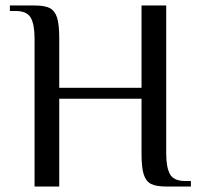

<svg xmlns="http://www.w3.org/2000/svg" viewBox="-20 -680 733 700"><path d="M106 -540Q106 -591 92 -615.5Q78 -640 36 -640H16V-660H106Q143 -660 161.5 -650.5Q180 -641 188 -616Q196 -591 196 -540V-360H496V-660H586V-120Q586 -69 600 -44.5Q614 -20 656 -20H676V0H586Q549 0 530.5 -9.5Q512 -19 504 -44Q496 -69 496 -120V-320H196V0H106Z"/></svg>

Font: El Messiri
Style: Regular
Weight: 400
Designer: Mohamed Gaber
Foundry: Kief Type Foundry
Version: Version 2.006